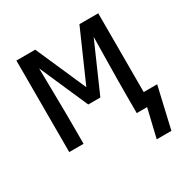

<svg xmlns="http://www.w3.org/2000/svg" viewBox="-160 -665 934 963"><g transform="rotate(-30 307.5 -183.0)"><path d="M475 164 514 0H454V-106Q454 -189 455.5 -272.5Q457 -356 458 -439L335 -159H265L142 -439Q143 -356 144.5 -272.5Q146 -189 146 -106V0H63V-530H172L300 -239L428 -530H537V-74H615L560 164Z"/></g></svg>

Font: Iosevka Curly Extended
Style: Regular
Weight: 400
Width: 7
Monospace: yes
Designer: Belleve Invis
Foundry: Belleve Invis
Version: Version 11.1.0; ttfautohint (v1.8.3)